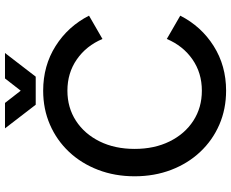

<svg xmlns="http://www.w3.org/2000/svg" viewBox="-99 -830 939 781"><g transform="rotate(-90 370.5 -439.5)"><path d="M602.5 -492.2Q574.7 -558.1 519.5 -596.4Q464.4 -634.8 392.1 -634.8Q323.2 -634.8 269.8 -600.1Q216.3 -565.4 185.8 -503.7Q155.3 -441.9 155.3 -361.3Q155.3 -280.8 185.8 -219Q216.3 -157.2 269.8 -122.6Q323.2 -87.9 392.1 -87.9Q464.4 -87.9 519.5 -126.2Q574.7 -164.6 602.5 -230.5L697.3 -175.8Q653.8 -90.3 573.7 -39.8Q493.7 10.7 392.1 10.7Q317.4 10.7 253.9 -16.8Q190.4 -44.4 143.3 -94.5Q96.2 -144.5 70.1 -212.6Q43.9 -280.8 43.9 -361.3Q43.9 -441.9 70.1 -510Q96.2 -578.1 143.3 -628.2Q190.4 -678.2 253.9 -705.8Q317.4 -733.4 392.1 -733.4Q493.7 -733.4 573.7 -682.9Q653.8 -632.3 697.3 -546.9ZM342.3 -888.7 392.1 -824.7 441.9 -888.7H545.4L449.2 -763.7H335L238.8 -888.7Z"/></g></svg>

Font: Giphurs Medium
Style: Regular
Weight: 500
Version: Version 0.920; ttfautohint (v1.8.4.7-5d5b)